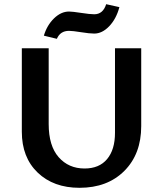

<svg xmlns="http://www.w3.org/2000/svg" viewBox="-20 -888 777 915"><path d="M251 -703 189 -718Q204 -768 237.5 -800.5Q271 -833 309 -833Q325 -833 367 -826.5Q409 -820 429 -820Q471 -820 486 -868L549 -854Q534 -798 500.5 -763Q467 -728 429 -728Q407 -728 366.5 -734.5Q326 -741 309 -741Q267 -741 251 -703ZM359 7Q235 7 159.5 -65.5Q84 -138 84 -260V-658H212V-297Q212 -193 259.5 -139Q307 -85 383 -85Q453 -85 490.5 -130Q528 -175 528 -255V-658H653V-287Q653 -154 572.5 -73.5Q492 7 359 7Z"/></svg>

Font: EauTest
Style: Bold
Weight: 700
Designer: Christian Thalmann (Catharsis Fonts)
Version: Version 0.001;PS 000.001;hotconv 1.0.88;makeotf.lib2.5.64775